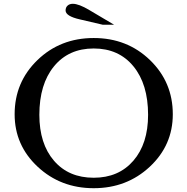

<svg xmlns="http://www.w3.org/2000/svg" viewBox="-20 -980 986 1010"><path d="M889 -379Q889 -216 768 -103Q647 10 473 10Q299 10 178 -103Q57 -216 57 -379Q57 -548 177 -664Q297 -780 473 -780Q649 -780 769 -664Q889 -548 889 -379ZM473 -45Q604 -45 681.5 -134.5Q759 -224 759 -376Q759 -537 682 -631Q605 -725 473 -725Q341 -725 264 -631Q187 -537 187 -376Q187 -224 264 -134.5Q341 -45 473 -45ZM580 -850H520L400 -878Q325 -895 325 -925Q325 -941 335.5 -950.5Q346 -960 363 -960Q395 -960 450 -927Z"/></svg>

Font: Libre Baskerville
Style: Regular
Weight: 400
Designer: Pablo Impallari, Rodrigo Fuenzalida
Foundry: Pablo Impallari, Rodrigo Fuenzalida
Version: Version 1.000